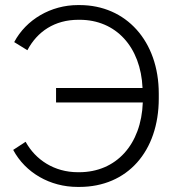

<svg xmlns="http://www.w3.org/2000/svg" viewBox="-20 -729 694 757"><path d="M293 8C482 8 606 -132 606 -341V-360C606 -567 477 -709 294 -709H287C181 -709 83 -652 36 -563L88 -531C127 -605 196 -651 289 -651H294C437 -651 535 -544 542 -382H201V-325H543C537 -159 438 -50 292 -50H287C194 -50 120 -99 81 -170L32 -138C80 -48 177 8 286 8Z"/></svg>

Font: Fixel Text Light
Style: Regular
Weight: 300
Width: 4
Designer: AlfaBravo + MacPaw
Foundry: Kyrylo Tkachov, Marchela Mozhyna, Serhii Makarenko, Maria Weinstein, Zakhar Kryvoshyya
Version: Version 1.211